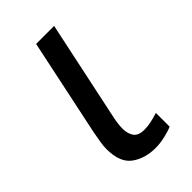

<svg xmlns="http://www.w3.org/2000/svg" viewBox="-176 -594 663 663"><g transform="rotate(-45 155.5 -263.0)"><path d="M174 10Q122 10 86.5 -16Q51 -42 51 -107Q51 -122 54 -140.5Q57 -159 61 -180L136 -536H224L148 -177Q145 -164 142.5 -148Q140 -132 140 -118Q140 -94 151 -78Q162 -62 191 -62Q208 -62 224 -65.5Q240 -69 260 -75V-8Q247 -2 222 4Q197 10 174 10Z"/></g></svg>

Font: Noto IKEA Latin
Style: Italic
Weight: 400
Italic angle: -12°
Designer: Monotype Design Team
Foundry: Monotype Imaging Inc.
Version: Version 1.0